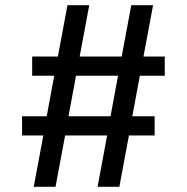

<svg xmlns="http://www.w3.org/2000/svg" viewBox="-20 -720 720 740"><path d="M110 0 147 -198H65V-272H160L189 -428H104V-502H203L240 -700H324L287 -502H449L486 -700H570L533 -502H615V-428H519L490 -272H576V-198H477L440 0H356L393 -198H231L194 0ZM244 -272H406L435 -428H273Z"/></svg>

Font: Golos Text VF
Style: Regular
Weight: 400
Designer: A.Korolkova, Vitaly Kuzmin
Foundry: ParaType Ltd
Version: Version 2.003